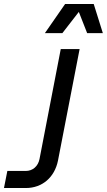

<svg xmlns="http://www.w3.org/2000/svg" viewBox="-163 -747 538 967"><path d="M-143 200H-33C50 200 112 146 129 62L238 -500H143L36 54C29 90 2 114 -33 114H-126ZM63 -580H151L234 -687L276 -580H355L309 -727H165Z"/></svg>

Font: Uncut Sans Medium Italic
Style: Regular
Weight: 500
Italic angle: -11°
Designer: Kasper Nordkvist
Foundry: UNCUT.wtf
Version: Version 1.304;Glyphs 3.2 (3246)